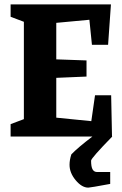

<svg xmlns="http://www.w3.org/2000/svg" viewBox="-20 -628 563 883"><path d="M398.9 110.8Q398.9 139.2 405.8 151.1Q412.6 163.1 426.8 163.1H486.8V217.8Q395 234.9 386.2 234.9Q356.4 234.9 328.1 200.9Q299.8 167 299.8 129.9Q299.8 107.4 308.1 82Q337.4 51.3 404.8 0H28.8V-57.1L89.8 -80.1V-527.8L28.8 -550.8V-607.9H490.2L477.1 -421.9H402.8L391.1 -537.1L238.8 -522.9V-355L377.9 -350.1V-275.9L238.8 -270V-86.9L399.9 -70.8L417 -189.9H491.2L495.1 -1L496.1 0Q398.9 99.6 398.9 110.8Z"/></svg>

Font: Grenze
Style: Bold
Weight: 700
Designer: Renata Polastri
Foundry: Omnibus-Type
Version: Version 1.002;PS 001.002;hotconv 1.0.88;makeotf.lib2.5.64775